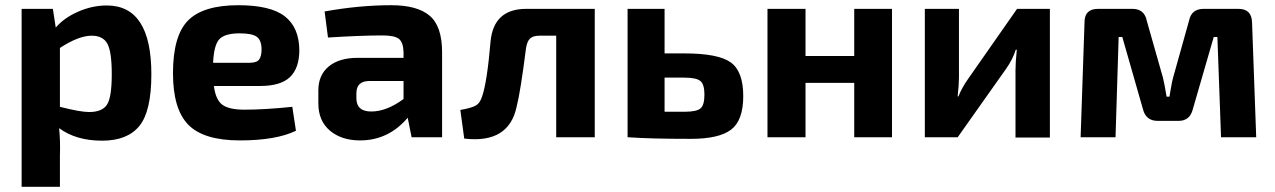

<svg xmlns="http://www.w3.org/2000/svg" viewBox="-20 -527 4896 737"><path d="M183 -493 194 -421Q225 -458 279.5 -482Q334 -506 390 -506Q561 -506 561 -242Q561 -100 515 -43.5Q469 13 372 13Q272 13 207 -35Q212 16 210 71V190H63V-493ZM210 -343V-117Q288 -97 322 -97Q372 -97 390.5 -125Q409 -153 409 -242Q409 -329 392 -359.5Q375 -390 332 -390Q282 -390 210 -343Z M979 -197H801Q808 -143 834 -124.5Q860 -106 918 -106Q997 -106 1102 -117L1116 -25Q1039 12 901 12Q762 12 703 -48Q644 -108 644 -246Q644 -390 702 -448.5Q760 -507 895 -507Q1018 -507 1073 -464.5Q1128 -422 1129 -335Q1129 -266 1093.5 -231.5Q1058 -197 979 -197ZM798 -286H938Q966 -286 975 -299Q984 -312 984 -337Q984 -372 966 -385.5Q948 -399 900 -399Q843 -399 822 -376.5Q801 -354 798 -286Z M1239 -383 1226 -483Q1359 -507 1482 -507Q1582 -507 1629.5 -466.5Q1677 -426 1677 -326V0H1560L1545 -75Q1471 12 1362 12Q1291 12 1246.5 -25.5Q1202 -63 1202 -130V-180Q1202 -239 1242 -272Q1282 -305 1353 -305H1529V-327Q1528 -364 1511.5 -377.5Q1495 -391 1448 -391Q1367 -391 1239 -383ZM1348 -169V-150Q1348 -99 1405 -99Q1464 -99 1529 -147V-216H1396Q1348 -215 1348 -169Z M2263 -493V0H2115V-390H2051Q2026 -390 2014.5 -379Q2003 -368 1999 -341Q1978 -175 1963 -117Q1933 25 1762 5L1747 -105Q1788 -112 1805.5 -121.5Q1823 -131 1831 -158Q1850 -214 1863 -368Q1875 -493 2000 -493Z M2531 -322H2607Q2737 -322 2785 -287.5Q2833 -253 2833 -158Q2833 -65 2786.5 -29.5Q2740 6 2632 6Q2478 6 2393 0H2389V-493H2531ZM2531 -98H2607Q2653 -98 2668.5 -110.5Q2684 -123 2684 -164Q2684 -203 2668.5 -216Q2653 -229 2607 -229H2531Z M3404 -493V0H3259V-209H3072V0H2926V-493H3072V-312H3259V-493Z M4010 1H3878V-257Q3878 -286 3883 -336H3879Q3868 -300 3842 -263L3656 0H3530V-493H3661V-230Q3661 -202 3656 -157H3659Q3672 -190 3696 -224L3884 -493H4010Z M4600 -493H4734Q4784 -493 4786 -442L4802 0H4667L4653 -385H4639L4559 -109Q4548 -63 4504 -63H4424Q4378 -63 4367 -109L4288 -385H4274L4262 0H4128L4143 -442Q4143 -493 4195 -493H4327Q4373 -493 4382 -447L4444 -229Q4449 -210 4458 -156H4469Q4470 -161 4474.5 -188Q4479 -215 4483 -229L4544 -447Q4553 -493 4600 -493Z"/></svg>

Font: Exo 2.0
Style: Bold
Weight: 700
Designer: Natanael Gama
Version: Version 1.001;PS 001.001;hotconv 1.0.70;makeotf.lib2.5.58329